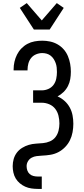

<svg xmlns="http://www.w3.org/2000/svg" viewBox="-20 -1006 540 1241"><path d="M224 215Q204 215 183 212Q162 209 143 200.5Q124 192 108 178.5Q92 165 81.5 147.5Q71 130 66.5 109Q62 88 62 68Q62 44 68.5 21.5Q75 -1 89 -19.5Q103 -38 123.5 -50.5Q144 -63 166 -69.5Q188 -76 211.5 -77.5Q235 -79 258 -81Q281 -83 303 -92.5Q325 -102 339 -120.5Q353 -139 358.5 -162Q364 -185 364 -208Q364 -233 358 -258Q352 -283 337 -302.5Q322 -322 298.5 -332Q275 -342 250 -342H194V-422H250Q272 -422 292.5 -431Q313 -440 326 -457.5Q339 -475 343.5 -497Q348 -519 348 -540Q348 -555 346.5 -569.5Q345 -584 340 -598Q335 -612 327 -624.5Q319 -637 307.5 -646Q296 -655 282 -659Q268 -663 253 -663Q233 -663 213.5 -655Q194 -647 181.5 -631.5Q169 -616 163.5 -596Q158 -576 158 -555V-551H68V-558Q68 -583 73.5 -607Q79 -631 90 -653Q101 -675 118.5 -693Q136 -711 157.5 -722.5Q179 -734 203.5 -738.5Q228 -743 253 -743Q279 -743 304.5 -737.5Q330 -732 352.5 -719Q375 -706 392 -686.5Q409 -667 419 -643Q429 -619 433.5 -593.5Q438 -568 438 -542Q438 -518 434 -494.5Q430 -471 419 -449.5Q408 -428 390.5 -411Q373 -394 352 -383Q377 -372 397.5 -353.5Q418 -335 431 -311Q444 -287 449 -260Q454 -233 454 -206Q454 -179 449 -151.5Q444 -124 432 -99.5Q420 -75 400.5 -55Q381 -35 357 -22.5Q333 -10 305.5 -5.5Q278 -1 251 0H250Q234 1 217 3Q200 5 185 13Q170 21 161 36Q152 51 152 68Q152 82 156.5 95.5Q161 109 171.5 118.5Q182 128 196 131.5Q210 135 224 135H250V215ZM199 -815 108 -955 153 -986 250 -874 347 -986 392 -955 301 -815Z"/></svg>

Font: Iosevka Bendy Medium
Style: Regular
Weight: 500
Monospace: yes
Designer: Belleve Invis
Foundry: Belleve Invis
Version: Version 30.1.2